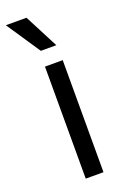

<svg xmlns="http://www.w3.org/2000/svg" viewBox="-182 -809 548 854"><g transform="rotate(-20 92.5 -381.5)"><path d="M67.4 -530.3H151.4V0H67.4ZM-33.2 -762.7H64.5L147.5 -602.5H74.2Z"/></g></svg>

Font: Pretendard JP
Style: Regular
Weight: 400
Designer: Base glyphs from Inter by Rasmus Andersson; Hangeul glyphs from Noto Sans CJK(Source Han Sans) by Jang Soo-young and Kan
Foundry: Kil Hyung-jin
Version: Version 1.309